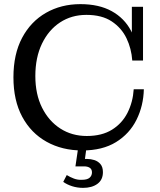

<svg xmlns="http://www.w3.org/2000/svg" viewBox="-20 -715 772 929"><path d="M378 13Q281 13 205.5 -29Q130 -71 87.5 -150Q45 -229 45 -341Q45 -453 87 -532Q129 -611 202.5 -653Q276 -695 369 -695Q459 -695 520.5 -661Q582 -627 614 -566Q646 -505 647 -422H620Q616 -480 592 -530Q568 -580 520.5 -611.5Q473 -643 398 -643Q326 -643 270.5 -606.5Q215 -570 183 -503.5Q151 -437 151 -347Q151 -259 183.5 -194Q216 -129 272 -93Q328 -57 400 -57Q473 -57 522 -87.5Q571 -118 597 -169.5Q623 -221 627 -283H676Q674 -203 640.5 -135.5Q607 -68 541.5 -27.5Q476 13 378 13ZM647 -422 618 -488V-682H672V-422ZM382 194Q354 194 329 186Q304 178 286 165L303 132Q319 142 337.5 149Q356 156 376 155Q402 155 413.5 145Q425 135 425 119Q425 104 414.5 97Q404 90 387 90H345L359 -5H399L391 54H401Q419 54 436.5 59.5Q454 65 466 79Q478 93 478 118Q478 155 451.5 174.5Q425 194 382 194Z"/></svg>

Font: Montagu Slab
Style: Regular
Weight: 400
Version: Version 1.000